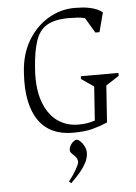

<svg xmlns="http://www.w3.org/2000/svg" viewBox="-59 -667 691 977"><g transform="rotate(-5 286.5 -178.5)"><path d="M295 10Q238 10 194.5 -10Q151 -30 122 -71Q93 -112 80.5 -174Q68 -236 74 -319Q80 -412 121 -480Q162 -548 225 -585Q288 -622 359 -622Q400 -622 427.5 -617Q455 -612 473 -604Q491 -596 501 -587L475 -488H454L408 -565Q394 -570 371.5 -571.5Q349 -573 326 -573Q253 -573 213 -549Q173 -525 155.5 -471.5Q138 -418 132 -331Q125 -233 148.5 -165.5Q172 -98 218.5 -63.5Q265 -29 327 -29Q354 -29 372 -32Q390 -35 412 -42L424 -215L360 -259L361 -273H553V-258L486 -215L473 -27Q436 -11 396.5 -0.5Q357 10 295 10ZM265 265 254 256Q278 225 292.5 199.5Q307 174 309 162Q309 148 303.5 139.5Q298 131 290 124Q282 117 276.5 110Q271 103 272 93Q273 82 279.5 71.5Q286 61 295 54Q304 47 311 47Q319 47 330.5 58Q342 69 350.5 86.5Q359 104 357 123Q357 138 348.5 158.5Q340 179 320 205Q300 231 265 265Z"/></g></svg>

Font: Ancizar Serif Light
Style: Italic
Weight: 300
Italic angle: -4°
Designer: Cesar Puertas, Viviana Monsalve, Julian Moncada, Julian Prieto, Jose Castro, Felipe Aragon, Mariel Hernandez, Sara Alarc
Version: Version 8.100